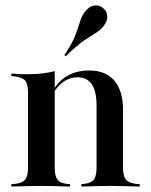

<svg xmlns="http://www.w3.org/2000/svg" viewBox="-20 -687 557 707"><path d="M132.3 -2.4Q104.8 -2.4 79.4 -1.6Q54 -0.8 21.8 0V-8.9L34.7 -9.7Q62.1 -12.9 72.6 -25.4Q83.1 -37.9 83.1 -68.5V-207.3H181.5V-68.5Q181.5 -37.9 191.9 -25Q202.4 -12.1 228.2 -9.7L237.9 -8.9V0Q206.5 -0.8 182.3 -1.6Q158.1 -2.4 132.3 -2.4ZM83.1 -207.3V-347.6Q83.1 -378.2 72.6 -390.3Q62.1 -402.4 33.1 -405.6L21.8 -407.3V-416.1Q41.9 -414.5 55.2 -414.1Q68.5 -413.7 82.3 -413.7Q110.5 -413.7 135.1 -416.5Q159.7 -419.4 181.5 -425V-416.1V-207.3ZM335.5 -207.3V-299.2Q335.5 -350.8 318.1 -376.6Q300.8 -402.4 265.3 -402.4Q232.3 -402.4 204.8 -379Q177.4 -355.6 158.9 -307.3L156.5 -311.3Q177.4 -371.8 215.3 -399.6Q253.2 -427.4 308.9 -427.4Q369.4 -427.4 401.2 -389.9Q433.1 -352.4 433.1 -281.5V-207.3ZM383.9 -2.4Q358.9 -2.4 334.7 -1.6Q310.5 -0.8 279.8 0V-8.9L287.9 -9.7Q314.5 -12.1 325 -25Q335.5 -37.9 335.5 -68.5V-207.3H433.1V-68.5Q433.1 -37.9 444 -25.4Q454.8 -12.9 482.3 -9.7L494.4 -8.9V0Q462.9 -0.8 437.5 -1.6Q412.1 -2.4 383.9 -2.4ZM221.8 -479.8 216.9 -483.9Q246 -527.4 257.3 -556.9Q268.5 -586.3 274.6 -607.3Q280.6 -628.2 293.5 -644.4Q308.1 -663.7 326.6 -666.5Q345.2 -669.4 358.9 -658.1Q373.4 -646 375 -628.2Q376.6 -610.5 362.1 -591.9Q352.4 -579 339.5 -570.2Q326.6 -561.3 309.7 -551.2Q292.7 -541.1 271.4 -524.2Q250 -507.3 221.8 -479.8Z"/></svg>

Font: Playfair 144pt SemiCondensed SemiBold
Style: Regular
Weight: 600
Width: 4
Designer: Claus Eggers Sørensen
Foundry: Claus Eggers Sørensen
Version: Version 2.203